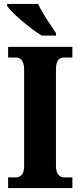

<svg xmlns="http://www.w3.org/2000/svg" viewBox="-20 -951 405 971"><path d="M191 -771H263V-784C238 -822 192 -886 173 -931H16V-921C38 -886 132 -807 191 -771ZM21 0H346V-54H303C282 -54 263 -72 263 -110V-600C263 -645 279 -660 303 -660H346V-714H21V-660H62C81 -660 102 -645 102 -601V-109C102 -69 81 -54 62 -54H21Z"/></svg>

Font: Noto Serif Devanagari Condensed ExtraBold
Style: Regular
Weight: 800
Width: 3
Designer: Universal Thirst, Indian Type Foundry and the Monotype Design Team
Foundry: Monotype Imaging Inc.
Version: Version 2.004